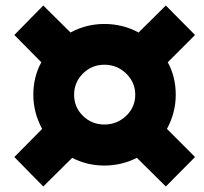

<svg xmlns="http://www.w3.org/2000/svg" viewBox="-20 -666 740 697"><path d="M586 -198 688 -96 582 11 477 -93Q421 -65 359 -65Q296 -65 242 -93L137 11L32 -96L133 -198Q101 -257 101 -322Q101 -387 130 -440L32 -539L137 -646L236 -548Q293 -579 359 -579Q426 -579 483 -548L582 -646L688 -539L589 -440Q618 -387 618 -322Q618 -257 586 -198ZM471 -322Q471 -367 438 -399Q405 -431 359 -431Q313 -431 281 -399Q249 -367 249 -322Q249 -277 281 -245.5Q313 -214 359 -214Q405 -214 438 -245.5Q471 -277 471 -322Z"/></svg>

Font: Idrija
Style: Italic
Weight: 800
Italic angle: -11.3°
Designer: Julieta Ulanovsky
Foundry: Julieta Ulanovsky
Version: Version 7.200